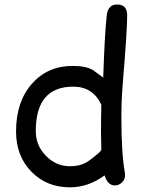

<svg xmlns="http://www.w3.org/2000/svg" viewBox="-20 -798 627 841"><path d="M517.6 -431.2Q511.7 -359.4 511.7 -287.6Q511.7 -125 526.9 -42Q527.8 -35.2 527.8 -30.8Q527.8 -11.2 514.2 1.5Q500.5 14.2 482.4 14.2Q452.1 14.2 438 -29.8Q402.8 -3.9 365 9.3Q327.1 22.5 286.1 22.5Q185.1 22.5 118.7 -44.9Q50.3 -113.8 50.3 -221.7Q50.3 -352.1 119.4 -430.7Q188.5 -509.3 298.8 -509.3Q355.5 -509.3 386.2 -491.7L432.1 -458Q439 -663.6 448.2 -734.9Q454.6 -778.3 492.7 -778.3Q537.1 -778.3 537.1 -731Q537.1 -663.1 517.6 -431.2ZM300.8 -418.5Q218.8 -418.5 177.7 -369.9Q136.7 -321.3 136.7 -223.6Q136.7 -160.6 181.4 -115.2Q226.1 -69.8 286.1 -69.8Q327.1 -69.8 355.5 -85Q372.1 -93.8 409.7 -125.5Q417 -131.8 423.8 -140.6L422.4 -225.1L422.9 -281.7L423.8 -339.4Q405.3 -378.9 374.5 -398.7Q343.8 -418.5 300.8 -418.5Z"/></svg>

Font: Bharatayuddha
Style: Regular
Weight: 400
Designer: R.S. Wihananto
Foundry: R.S. Wihananto
Version: Version 2.0.1